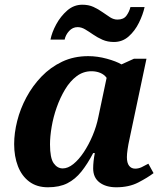

<svg xmlns="http://www.w3.org/2000/svg" viewBox="-20 -784 705 814"><path d="M183 10Q136 10 104 -14Q72 -38 56 -79.5Q40 -121 40 -173Q40 -220 53 -271.5Q66 -323 92 -371.5Q118 -420 156 -459.5Q194 -499 243.5 -522.5Q293 -546 354 -546Q393 -546 433 -535Q473 -524 495 -511L548 -535H601L535 -223Q533 -212 528.5 -192Q524 -172 521 -151.5Q518 -131 518 -118Q518 -93 527.5 -81Q537 -69 553 -69Q567 -69 580 -75Q593 -81 609 -90L631 -50Q606 -31 566.5 -10.5Q527 10 473 10Q429 10 402 -10.5Q375 -31 375 -70Q375 -99 382 -135H375Q351 -89 325 -56.5Q299 -24 265.5 -7Q232 10 183 10ZM246 -70Q268 -70 291 -88.5Q314 -107 335 -138.5Q356 -170 372.5 -209Q389 -248 397 -288L432 -454Q422 -468 405 -475Q388 -482 368 -482Q333 -482 305 -461Q277 -440 256 -405Q235 -370 220.5 -329Q206 -288 199 -246.5Q192 -205 192 -172Q192 -114 207.5 -92Q223 -70 246 -70ZM463 -606Q436 -606 414.5 -615.5Q393 -625 375 -637.5Q357 -650 341 -659.5Q325 -669 309 -669Q288 -669 273 -652.5Q258 -636 254 -616H194Q200 -647 218.5 -681Q237 -715 265 -739.5Q293 -764 329 -764Q356 -764 376.5 -754.5Q397 -745 414.5 -732.5Q432 -720 447 -710.5Q462 -701 478 -701Q504 -701 516 -717.5Q528 -734 533 -754H593Q586 -722 569 -687.5Q552 -653 525.5 -629.5Q499 -606 463 -606Z"/></svg>

Font: Noto Serif
Style: Bold Italic
Weight: 700
Italic angle: -12°
Designer: Monotype Design Team
Foundry: Monotype Imaging Inc.
Version: Version 2.013